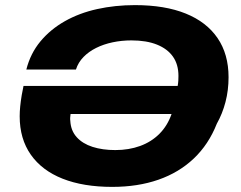

<svg xmlns="http://www.w3.org/2000/svg" viewBox="-20 -719 942 751"><path d="M419 12Q306 12 225 -20Q144 -52 100.5 -114Q57 -176 57 -264Q57 -282 59 -302.5Q61 -323 65 -347L72 -383H675Q677 -394 677.5 -403.5Q678 -413 678 -422Q678 -467 656.5 -497.5Q635 -528 594 -544.5Q553 -561 494 -561Q456 -561 420.5 -553.5Q385 -546 356 -531.5Q327 -517 306.5 -496Q286 -475 277 -447H83Q99 -510 138 -557Q177 -604 233.5 -636Q290 -668 360 -683.5Q430 -699 508 -699Q625 -699 706.5 -666Q788 -633 831 -570Q874 -507 874 -417Q874 -366 862 -320Q850 -274 828 -235Q796 -154 738 -99Q680 -44 599.5 -16Q519 12 419 12ZM431 -132Q484 -132 528 -148Q572 -164 603.5 -195.5Q635 -227 651 -273H256Q255 -265 254.5 -259Q254 -253 255 -246Q257 -208 280 -182.5Q303 -157 342 -144.5Q381 -132 431 -132Z"/></svg>

Font: Archivo SemiExpanded ExtraBold
Style: Italic
Weight: 800
Width: 6
Italic angle: -10°
Designer: Hector Gatti
Foundry: Omnibus-Type
Version: Version 2.001